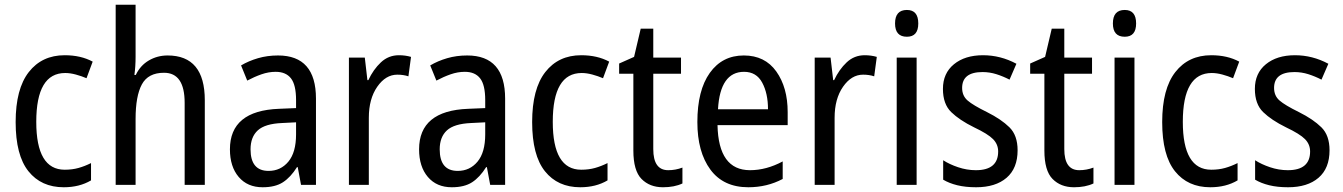

<svg xmlns="http://www.w3.org/2000/svg" viewBox="-20 -780 5666 810"><path d="M364 -19V-92Q338 -79 311.5 -71.5Q285 -64 253 -64Q133 -64 133 -266Q133 -472 255 -472Q276 -472 300 -465.5Q324 -459 345 -450L371 -520Q321 -547 253 -547Q157 -547 101.5 -476Q46 -405 46 -265Q46 -125 100 -57.5Q154 10 249 10Q315 10 364 -19Z M468 -760V0H552V-278Q552 -375 578.5 -424Q605 -473 672 -473Q759 -473 759 -346V0H844V-357Q844 -546 687 -546Q644 -546 608 -525Q572 -504 553 -464H547Q552 -499 552 -541V-760Z M1229 -213Q1229 -137 1196.5 -98Q1164 -59 1113 -59Q1037 -59 1037 -150Q1037 -202 1067.5 -230Q1098 -258 1170 -261L1229 -264ZM997 -504 1023 -440Q1053 -456 1083 -466.5Q1113 -477 1143 -477Q1186 -477 1207.5 -449.5Q1229 -422 1229 -358V-324L1157 -321Q950 -313 950 -150Q950 -77 987 -33.5Q1024 10 1088 10Q1141 10 1173.5 -11Q1206 -32 1233 -75H1236L1250 0H1313V-364Q1313 -546 1153 -546Q1108 -546 1068.5 -534.5Q1029 -523 997 -504Z M1534 -442H1530L1519 -537H1452V0H1536V-283Q1536 -363 1571.5 -414Q1607 -465 1656 -465Q1682 -465 1703 -458L1714 -540Q1690 -547 1663 -547Q1619 -547 1587 -517Q1555 -487 1534 -442Z M2027 -213Q2027 -137 1994.5 -98Q1962 -59 1911 -59Q1835 -59 1835 -150Q1835 -202 1865.5 -230Q1896 -258 1968 -261L2027 -264ZM1795 -504 1821 -440Q1851 -456 1881 -466.5Q1911 -477 1941 -477Q1984 -477 2005.5 -449.5Q2027 -422 2027 -358V-324L1955 -321Q1748 -313 1748 -150Q1748 -77 1785 -33.5Q1822 10 1886 10Q1939 10 1971.5 -11Q2004 -32 2031 -75H2034L2048 0H2111V-364Q2111 -546 1951 -546Q1906 -546 1866.5 -534.5Q1827 -523 1795 -504Z M2543 -19V-92Q2517 -79 2490.5 -71.5Q2464 -64 2432 -64Q2312 -64 2312 -266Q2312 -472 2434 -472Q2455 -472 2479 -465.5Q2503 -459 2524 -450L2550 -520Q2500 -547 2432 -547Q2336 -547 2280.5 -476Q2225 -405 2225 -265Q2225 -125 2279 -57.5Q2333 10 2428 10Q2494 10 2543 -19Z M2736 -151V-469H2853V-537H2736V-659H2683L2655 -540L2592 -512V-469H2652V-145Q2652 -60 2686.5 -25Q2721 10 2777 10Q2825 10 2859 -6V-73Q2830 -62 2799 -62Q2736 -62 2736 -151Z M2922 -265Q2922 -139 2977 -64.5Q3032 10 3137 10Q3216 10 3282 -25V-99Q3213 -62 3144 -62Q3011 -62 3007 -252H3303V-307Q3303 -411 3255 -478.5Q3207 -546 3118 -546Q3027 -546 2974.5 -472.5Q2922 -399 2922 -265ZM3220 -319H3009Q3018 -477 3119 -477Q3171 -477 3195.5 -431.5Q3220 -386 3220 -319Z M3499 -442H3495L3484 -537H3417V0H3501V-283Q3501 -363 3536.5 -414Q3572 -465 3621 -465Q3647 -465 3668 -458L3679 -540Q3655 -547 3628 -547Q3584 -547 3552 -517Q3520 -487 3499 -442Z M3756 -681Q3756 -625 3806 -625Q3854 -625 3854 -681Q3854 -738 3806 -738Q3756 -738 3756 -681ZM3763 -537V0H3847V-537Z M4144 -307Q4085 -336 4062 -356Q4039 -376 4039 -409Q4039 -476 4125 -476Q4155 -476 4183.5 -467Q4212 -458 4239 -444L4268 -511Q4201 -547 4127 -547Q4051 -547 4004.5 -509Q3958 -471 3958 -405Q3958 -341 3993 -307Q4028 -273 4089 -243Q4148 -215 4169.5 -193Q4191 -171 4191 -141Q4191 -62 4097 -62Q4059 -62 4022 -74.5Q3985 -87 3959 -104V-22Q3984 -7 4018.5 1.5Q4053 10 4098 10Q4180 10 4226.5 -30Q4273 -70 4273 -146Q4273 -209 4238.5 -243Q4204 -277 4144 -307Z M4470 -151V-469H4587V-537H4470V-659H4417L4389 -540L4326 -512V-469H4386V-145Q4386 -60 4420.5 -25Q4455 10 4511 10Q4559 10 4593 -6V-73Q4564 -62 4533 -62Q4470 -62 4470 -151Z M4675 -681Q4675 -625 4725 -625Q4773 -625 4773 -681Q4773 -738 4725 -738Q4675 -738 4675 -681ZM4682 -537V0H4766V-537Z M5201 -19V-92Q5175 -79 5148.5 -71.5Q5122 -64 5090 -64Q4970 -64 4970 -266Q4970 -472 5092 -472Q5113 -472 5137 -465.5Q5161 -459 5182 -450L5208 -520Q5158 -547 5090 -547Q4994 -547 4938.5 -476Q4883 -405 4883 -265Q4883 -125 4937 -57.5Q4991 10 5086 10Q5152 10 5201 -19Z M5460 -307Q5401 -336 5378 -356Q5355 -376 5355 -409Q5355 -476 5441 -476Q5471 -476 5499.5 -467Q5528 -458 5555 -444L5584 -511Q5517 -547 5443 -547Q5367 -547 5320.5 -509Q5274 -471 5274 -405Q5274 -341 5309 -307Q5344 -273 5405 -243Q5464 -215 5485.5 -193Q5507 -171 5507 -141Q5507 -62 5413 -62Q5375 -62 5338 -74.5Q5301 -87 5275 -104V-22Q5300 -7 5334.5 1.5Q5369 10 5414 10Q5496 10 5542.5 -30Q5589 -70 5589 -146Q5589 -209 5554.5 -243Q5520 -277 5460 -307Z"/></svg>

Font: Noto Sans Display SemiCondensed
Style: Regular
Weight: 400
Width: 4
Designer: Monotype Design team
Foundry: Monotype Imaging Inc.
Version: 1.000